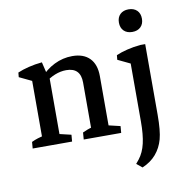

<svg xmlns="http://www.w3.org/2000/svg" viewBox="-79 -608 819 850"><g transform="rotate(-10 330.5 -183.0)"><path d="M299.8 -2.9V-249Q299.8 -315.9 235.4 -315.9Q184.6 -315.9 132.8 -274.9L123 -299.3Q152.8 -334.5 191.4 -353.5Q230 -372.6 272.5 -372.6Q323.2 -372.6 350.6 -344.5Q377.9 -316.4 377.9 -264.2V-2.9ZM79.1 -2.9V-329.1L157.2 -308.6V-2.9ZM29.3 0 31.7 -29.3Q45.9 -36.1 60.1 -40.5Q74.2 -44.9 88.4 -48.3L79.1 -12.2V-79.1H157.2V-12.2L149.4 -44.4L209 -30.3L206.5 0ZM258.8 0 261.2 -31.2Q271.5 -36.1 283.2 -40.5Q294.9 -44.9 309.1 -48.3L299.8 -12.2V-79.1H377.9V-12.2L370.1 -44.4L429.7 -30.3L427.2 0ZM79.1 -248.5V-311L90.8 -289.6L23.4 -321.8L25.4 -342.3Q46.9 -351.6 75.2 -358.6Q103.5 -365.7 135.7 -368.7L154.3 -291ZM493.7 167 468.8 146.5 482.9 129.4Q503.9 102.5 512.9 63.5Q522 24.4 522 -34.2V-331.1H600.1V-51.3Q600.1 20.5 589.8 58.1Q579.6 95.2 555.9 123Q532.2 150.9 493.7 167ZM522 -248.5V-311L533.7 -289.6L466.3 -321.8L468.3 -342.3Q489.3 -351.6 517.8 -358.6Q546.4 -365.7 578.6 -368.7H600.1V-291ZM553.7 -431.6Q529.8 -431.6 515.9 -445.3Q502 -459 502 -482.4Q502 -505.9 515.9 -519.5Q529.8 -533.2 553.7 -533.2Q577.6 -533.2 591.6 -519.5Q605.5 -505.9 605.5 -482.4Q605.5 -459 591.6 -445.3Q577.6 -431.6 553.7 -431.6Z"/></g></svg>

Font: Markazi Text
Style: Regular
Weight: 400
Designer: Borna Izadpanah (Arabic designer), Fiona Ross (Arabic design director) and Florian Runge (Latin designer)
Foundry: Borna Izadpanah and Florian Runge
Version: Version 1.000